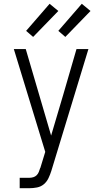

<svg xmlns="http://www.w3.org/2000/svg" viewBox="-20 -779 540 1014"><path d="M84 215V160H135Q145 160 155.5 157Q166 154 173.5 146.5Q181 139 185 129Q189 119 192 109L193 108L219 23L53 -520H116L250 -63L314 -279L384 -520H447L251 124Q245 143 236 162Q227 181 211.5 194Q196 207 175.5 211Q155 215 135 215ZM325 -584 288 -616 412 -759 458 -721ZM155 -584 118 -616 242 -759 288 -721Z"/></svg>

Font: Iosevka Fixed SS04 Light
Style: Regular
Weight: 300
Monospace: yes
Designer: Belleve Invis
Foundry: Belleve Invis
Version: Version 32.5.0